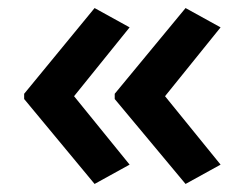

<svg xmlns="http://www.w3.org/2000/svg" viewBox="-20 -508 607 477"><path d="M40 -275 215 -488 302 -440 164 -269 302 -99 215 -51 40 -262ZM265 -275 441 -488 528 -440 390 -269 528 -99 441 -51 265 -262Z"/></svg>

Font: Noto Sans Sundanese SemiBold
Style: Regular
Weight: 600
Version: Version 2.003